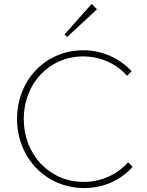

<svg xmlns="http://www.w3.org/2000/svg" viewBox="-20 -940 743 970"><path d="M405 10C504 10 590 -30 650 -97L627 -120C573 -59 493 -21 402 -21C230 -21 100 -159 100 -339C100 -518 229 -655 400 -655C489 -655 568 -618 622 -557L645 -580C584 -646 497 -686 400 -686C210 -686 66 -535 66 -339C66 -143 212 10 405 10ZM306 -766 319 -753 470 -893 443 -920Z"/></svg>

Font: MV Cash Thin
Style: Regular
Weight: 100
Designer: Rodrigo Fuenzalida
Foundry: fragTYPE
Version: Version 1.100;Glyphs 3.1.2 (3151)